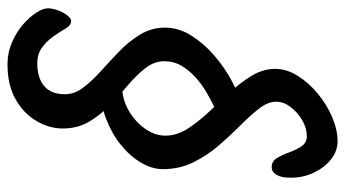

<svg xmlns="http://www.w3.org/2000/svg" viewBox="-221 -578 906 504"><g transform="rotate(90 232.0 -326.0)"><path d="M255 -507.6 302.1 -454.2Q287.5 -448.2 267.1 -438.6Q246.7 -428.9 224.7 -416.4Q202.7 -403.8 183.8 -387Q165 -370.1 152.9 -349.8Q140.7 -329.4 140.7 -304.4Q140.7 -278 158.6 -255Q176.4 -232 202.8 -209.6Q229.2 -187.3 255.4 -162.2Q281.6 -137 299.4 -107Q317.3 -77 317.3 -37.5Q317.3 -2.5 297.7 31.1Q278.2 64.7 240.8 86Q203.4 107.3 148.7 107.3Q118.4 107.3 91.6 95.8Q64.8 84.2 44.8 67Q24.9 49.7 13.4 32Q1.8 14.2 1.8 1.5Q1.8 -10.6 7 -25Q12.3 -39.3 20.3 -49.5Q28.4 -59.7 34.9 -59.7Q46.6 -59.7 55.1 -44.9Q63.5 -30.1 75 -14Q87.1 3.7 104.5 16.4Q121.8 29.1 145.8 29.1Q184.9 29.1 206.2 10.8Q227.4 -7.5 227.4 -43.5Q227.4 -68.5 209.7 -91.8Q192 -115.1 166.2 -138.3Q140.3 -161.4 114.1 -186.8Q87.9 -212.1 70.2 -241.7Q52.5 -271.3 52.5 -306.1Q52.5 -341.9 73.2 -374.9Q93.8 -407.9 125.4 -435.2Q157 -462.5 192 -481.2Q226.9 -500 255 -507.6ZM446.5 -636.2Q446.5 -611.7 439 -599Q431.5 -586.2 418.6 -586.2Q403.5 -586.2 395 -600Q386.6 -613.7 379.9 -632.3Q373.1 -650.9 363.8 -664.6Q354.5 -678.4 337.9 -678.4Q315.9 -678.4 295.1 -666.1Q274.3 -653.7 260.7 -635.6Q247 -617.4 247 -598.4Q247 -576.2 264.9 -553.2Q282.8 -530.3 309.3 -503.9Q335.7 -477.6 362 -447.2Q388.2 -416.7 406.1 -380.4Q424 -344.1 424 -300.6Q424 -272.4 407.1 -243.4Q390.1 -214.5 360.3 -190.3Q330.4 -166.1 291.6 -151.4Q252.7 -136.8 208.5 -136.8L204.5 -193.4Q239.4 -193.4 269.3 -210.3Q299.1 -227.3 317.6 -253.4Q336.1 -279.6 336.1 -307.1Q336.1 -336.4 318.4 -364.6Q300.7 -392.7 274.6 -420.4Q248.5 -448.1 222.4 -476.4Q196.3 -504.8 178.6 -534.2Q160.8 -563.5 160.8 -595.2Q160.8 -625.5 179 -654.5Q197.2 -683.6 226.1 -707.4Q255 -731.2 288 -745.2Q321 -759.1 350.6 -759.1Q376.8 -759.1 398.5 -741.7Q420.2 -724.4 433.3 -696.6Q446.5 -668.8 446.5 -636.2Z"/></g></svg>

Font: Kalam Variable Light
Style: Regular
Weight: 300
Designer: Lipi Raval, Jonny Pinhorn
Foundry: Indian Type Foundry
Version: Version 3.000